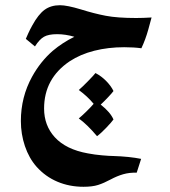

<svg xmlns="http://www.w3.org/2000/svg" viewBox="-20 -380 651 736"><path d="M522 -195Q493 -199 456 -199Q395 -199 341.5 -185.5Q288 -172 247 -145Q149 -79 149 36Q149 101 190 146Q233 193 317 208Q343 213 372 215.5Q401 218 414 218Q476 220 521 229L504 282Q476 281 452 288Q428 295 404 308Q378 322 356 329Q334 336 300 336Q246 336 200 316.5Q154 297 120 259Q91 226 75.5 180Q60 134 60 84Q60 -8 103 -86Q135 -144 182 -185Q220 -217 265 -239Q231 -249 199 -249Q166 -249 148.5 -239Q131 -229 114 -202L79 -231Q81 -236 88 -251.5Q95 -267 104 -283Q127 -325 151 -342.5Q175 -360 210 -360Q237 -360 290 -344Q341 -328 385.5 -319.5Q430 -311 502 -311Q529 -311 561 -313Q559 -305 548.5 -267Q538 -229 522 -195ZM415 78Q408 88 387.5 109.5Q367 131 352 142Q314 97 282 74Q293 65 310 48.5Q327 32 339 18Q315 -11 282 -35Q295 -46 317 -68.5Q339 -91 346 -100Q369 -88 387.5 -69Q406 -50 415 -31Q410 -24 395 -8Q380 8 366 21Q403 50 415 78Z"/></svg>

Font: Mirza
Style: Bold
Weight: 700
Designer: Arabic design by Kourosh Beigpour, Latin design by Eduardo Tunni, engineering by Lasse Fister
Version: Version 1.0010g